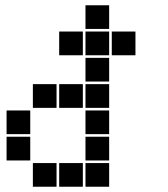

<svg xmlns="http://www.w3.org/2000/svg" viewBox="-20 -715 640 730"><path d="M306 -695Q305 -695 305 -695Q305 -695 305 -694V-606Q305 -605 305 -605Q305 -605 306 -605H394Q395 -605 395 -605Q395 -605 395 -606V-694Q395 -695 395 -695Q395 -695 394 -695ZM206 -595Q205 -595 205 -595Q205 -595 205 -594V-506Q205 -505 205 -505Q205 -505 206 -505H294Q295 -505 295 -505Q295 -505 295 -506V-594Q295 -595 295 -595Q295 -595 294 -595ZM306 -595Q305 -595 305 -595Q305 -595 305 -594V-506Q305 -505 305 -505Q305 -505 306 -505H394Q395 -505 395 -505Q395 -505 395 -506V-594Q395 -595 395 -595Q395 -595 394 -595ZM406 -595Q405 -595 405 -595Q405 -595 405 -594V-506Q405 -505 405 -505Q405 -505 406 -505H494Q495 -505 495 -505Q495 -505 495 -506V-594Q495 -595 495 -595Q495 -595 494 -595ZM306 -495Q305 -495 305 -495Q305 -495 305 -494V-406Q305 -405 305 -405Q305 -405 306 -405H394Q395 -405 395 -405Q395 -405 395 -406V-494Q395 -495 395 -495Q395 -495 394 -495ZM106 -395Q105 -395 105 -395Q105 -395 105 -394V-306Q105 -305 105 -305Q105 -305 106 -305H194Q195 -305 195 -305Q195 -305 195 -306V-394Q195 -395 195 -395Q195 -395 194 -395ZM206 -395Q205 -395 205 -395Q205 -395 205 -394V-306Q205 -305 205 -305Q205 -305 206 -305H294Q295 -305 295 -305Q295 -305 295 -306V-394Q295 -395 295 -395Q295 -395 294 -395ZM306 -395Q305 -395 305 -395Q305 -395 305 -394V-306Q305 -305 305 -305Q305 -305 306 -305H394Q395 -305 395 -305Q395 -305 395 -306V-394Q395 -395 395 -395Q395 -395 394 -395ZM6 -295Q5 -295 5 -295Q5 -295 5 -294V-206Q5 -205 5 -205Q5 -205 6 -205H94Q95 -205 95 -205Q95 -205 95 -206V-294Q95 -295 95 -295Q95 -295 94 -295ZM306 -295Q305 -295 305 -295Q305 -295 305 -294V-206Q305 -205 305 -205Q305 -205 306 -205H394Q395 -205 395 -205Q395 -205 395 -206V-294Q395 -295 395 -295Q395 -295 394 -295ZM6 -195Q5 -195 5 -195Q5 -195 5 -194V-106Q5 -105 5 -105Q5 -105 6 -105H94Q95 -105 95 -105Q95 -105 95 -106V-194Q95 -195 95 -195Q95 -195 94 -195ZM306 -195Q305 -195 305 -195Q305 -195 305 -194V-106Q305 -105 305 -105Q305 -105 306 -105H394Q395 -105 395 -105Q395 -105 395 -106V-194Q395 -195 395 -195Q395 -195 394 -195ZM106 -95Q105 -95 105 -95Q105 -95 105 -94V-6Q105 -5 105 -5Q105 -5 106 -5H194Q195 -5 195 -5Q195 -5 195 -6V-94Q195 -95 195 -95Q195 -95 194 -95ZM206 -95Q205 -95 205 -95Q205 -95 205 -94V-6Q205 -5 205 -5Q205 -5 206 -5H294Q295 -5 295 -5Q295 -5 295 -6V-94Q295 -95 295 -95Q295 -95 294 -95ZM306 -95Q305 -95 305 -95Q305 -95 305 -94V-6Q305 -5 305 -5Q305 -5 306 -5H394Q395 -5 395 -5Q395 -5 395 -6V-94Q395 -95 395 -95Q395 -95 394 -95Z"/></svg>

Font: Doto Black
Style: Regular
Weight: 900
Version: Version 1.000